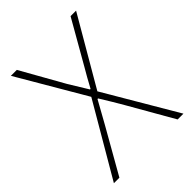

<svg xmlns="http://www.w3.org/2000/svg" viewBox="-209 -831 937 937"><g transform="rotate(-45 259.5 -363.0)"><path d="M20 0H58L190 -232C210 -267 230 -303 254 -347H258C285 -303 307 -267 327 -232L460 0H500L280 -374L485 -726H447L320 -504C300 -471 287 -446 265 -406H261C236 -446 221 -471 201 -504L76 -726H35L240 -376Z"/></g></svg>

Font: Genne Gothic ExtraLight
Style: Regular
Weight: 250
Designer: Ryoko NISHIZUKA (kana & ideographs); Paul D. Hunt (Latin, Greek & Cyrillic); Wenlong ZHANG (bopomofo); Sandoll Communica
Foundry: Adobe Systems Incorporated
Version: Version 1.004;PS 1.004;hotconv 16.6.51;makeotf.lib2.5.65220